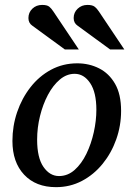

<svg xmlns="http://www.w3.org/2000/svg" viewBox="-20 -753 546 785"><path d="M475.1 -299.8Q475.1 -239.3 455.3 -183.3Q435.5 -127.4 399.7 -83.3Q363.8 -39.1 315.2 -13.4Q266.6 12.2 209 12.2Q126.5 12.2 78.6 -38.8Q30.8 -89.8 30.8 -176.8Q30.8 -237.8 50 -294.4Q69.3 -351.1 104.5 -396.2Q139.6 -441.4 188.5 -467.8Q237.3 -494.1 295.9 -494.1Q344.2 -494.1 385 -473.6Q425.8 -453.1 450.4 -410.4Q475.1 -367.7 475.1 -299.8ZM374 -304.2Q374 -375.5 348.6 -413.3Q323.2 -451.2 285.2 -451.2Q252.4 -451.2 224.6 -427.7Q196.8 -404.3 176 -365.2Q155.3 -326.2 143.6 -278.6Q131.8 -231 131.8 -182.1Q131.8 -107.9 157.7 -70.6Q183.6 -33.2 221.2 -33.2Q256.8 -33.2 285.2 -58.3Q313.5 -83.5 333.3 -124.3Q353 -165 363.5 -212.4Q374 -259.8 374 -304.2ZM488.3 -550.8H430.2L297.4 -647.9Q281.2 -658.7 281.2 -679.2Q281.2 -702.1 297.6 -717.5Q314 -732.9 337.4 -732.9Q357.4 -732.9 366.7 -725.8Q376 -718.8 384.3 -706.1ZM302.2 -550.8H245.1L112.3 -647.9Q96.2 -658.7 96.2 -679.2Q96.2 -702.1 112.3 -717.5Q128.4 -732.9 152.3 -732.9Q172.4 -732.9 181.2 -725.8Q189.9 -718.8 198.2 -706.1Z"/></svg>

Font: Charis
Style: Italic
Weight: 400
Italic angle: -11°
Designer: Walt Agee, Miriam Martin, Annie Olsen, Victor Gaultney, Lorna Priest, Alan Ward, Bob Hallissy, Martin Hosken, Sharon Cor
Foundry: SIL Global
Version: Version 7.000